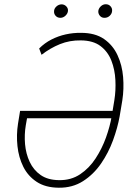

<svg xmlns="http://www.w3.org/2000/svg" viewBox="-20 -875 635 905"><path d="M361.8 -720.2Q428.2 -720.2 470.2 -691.2Q512.2 -662.1 533.9 -615Q555.7 -567.9 560.3 -512Q564.9 -456.1 556.6 -402.3L543.9 -326.2Q534.2 -272.5 512.7 -213.6Q491.2 -154.8 456.1 -103.8Q420.9 -52.7 371.1 -21Q321.3 10.7 256.8 9.8Q194.3 9.3 153.1 -17.8Q111.8 -44.9 89.8 -89.1Q67.9 -133.3 62.3 -186.3Q56.6 -239.3 64.9 -292L74.7 -352.5H524.9L519 -317.4H107.4L101.6 -284.7Q94.2 -240.7 98.1 -195.3Q102.1 -149.9 120.1 -111.6Q138.2 -73.2 171.9 -49.8Q205.6 -26.4 258.3 -25.9Q314.9 -24.9 357.9 -53.7Q400.9 -82.5 430.9 -128.7Q460.9 -174.8 479.5 -226.6Q498 -278.3 506.3 -325.7L519 -402.8Q526.4 -448.2 523.9 -497.6Q521.5 -546.9 504.9 -589.4Q488.3 -631.8 453.6 -658Q418.9 -684.1 361.3 -684.6Q308.6 -685.5 262.7 -667Q216.8 -648.4 175.8 -616.7L164.6 -646.5Q190.4 -672.4 222.4 -688.7Q254.4 -705.1 289.8 -712.9Q325.2 -720.7 361.8 -720.2ZM234.9 -823.7Q235.8 -835.4 246.1 -844.7Q256.3 -854 270 -854.5Q283.2 -854.5 292.5 -845Q301.8 -835.4 300.3 -822.8Q298.8 -810.5 288.3 -800.8Q277.8 -791 264.6 -791Q250.5 -791 241.9 -800.8Q233.4 -810.5 234.9 -823.7ZM443.4 -823.2Q444.8 -835.4 455.1 -845.2Q465.3 -855 478.5 -855Q492.7 -855 501.2 -845.2Q509.8 -835.4 508.3 -822.8Q507.3 -810.1 497.1 -800.5Q486.8 -791 473.1 -791Q459.5 -790.5 450.9 -800.5Q442.4 -810.5 443.4 -823.2Z"/></svg>

Font: Roboto Condensed ExtraLight
Style: Italic
Weight: 250
Italic angle: -12°
Designer: Christian Robertson
Foundry: Google
Version: Version 3.008; 2023